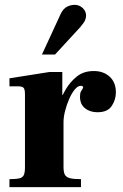

<svg xmlns="http://www.w3.org/2000/svg" viewBox="-20 -772 508 792"><path d="M19 0V-33Q47 -33 60.5 -36.5Q74 -40 78.5 -50.5Q83 -61 83 -83V-383Q83 -403 77.5 -409.5Q72 -416 54 -416H19V-449L184 -475H237V-380H242V-83Q242 -62 247.5 -51.5Q253 -41 268.5 -37Q284 -33 314 -33V0ZM211 -268V-304Q214 -316 223.5 -344Q233 -372 251 -403Q269 -434 297 -456.5Q325 -479 367 -479Q407 -479 432.5 -455.5Q458 -432 458 -391Q458 -361 441 -335Q424 -309 382 -309Q351 -309 330.5 -325.5Q310 -342 310 -373Q310 -387 313.5 -394Q317 -401 320 -405Q323 -409 323 -412Q323 -415 320 -416.5Q317 -418 313 -418Q301 -418 288.5 -403Q276 -388 265.5 -364Q255 -340 248.5 -314.5Q242 -289 242 -268ZM153 -547 231 -716Q241 -736 256 -744Q271 -752 288 -752Q307 -752 321 -739Q335 -726 335 -708Q335 -698 331 -688.5Q327 -679 311 -660L207 -547Z"/></svg>

Font: Frank Ruhl Libre Black
Style: Regular
Weight: 900
Designer: Yanek Iontef
Foundry: Fontef
Version: Version 6.004